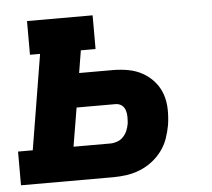

<svg xmlns="http://www.w3.org/2000/svg" viewBox="-45 -577 688 624"><g transform="rotate(-5 299.5 -265.0)"><path d="M-1 0V-110H47L98 -420H65V-530H279V-420H231L219 -347H328Q354 -347 379 -342.5Q404 -338 425.5 -326Q447 -314 463 -295.5Q479 -277 487 -254Q495 -231 495.5 -204.5Q496 -178 492 -153Q488 -131 480.5 -109.5Q473 -88 459 -69.5Q445 -51 426.5 -37Q408 -23 386.5 -14.5Q365 -6 343 -3Q321 0 300 0ZM300 -110Q311 -110 322.5 -114Q334 -118 342.5 -127Q351 -136 355.5 -147Q360 -158 362 -170Q363 -181 363 -192Q363 -203 359.5 -213.5Q356 -224 347.5 -230Q339 -236 328 -236H201L180 -110Z"/></g></svg>

Font: Iosevka Slab XBdExObl
Style: Regular
Weight: 800
Width: 7
Italic angle: -9°
Monospace: yes
Designer: Belleve Invis
Foundry: Belleve Invis
Version: Version 11.1.0; ttfautohint (v1.8.3)